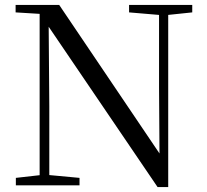

<svg xmlns="http://www.w3.org/2000/svg" viewBox="-20 -748 836 775"><path d="M44 0V-30L150 -42H172L301 -30V0ZM140 0V-705H176L179 -319V0ZM501 -698V-728H756V-698L651 -687H631ZM616 7 167 -654 165 -655 141 -692 43 -698V-728H219L641 -103L624 -97L622 -395V-728H659V7Z"/></svg>

Font: Noto Serif JP ExtraLight
Style: Regular
Weight: 400
Version: Version 2.003-H1;hotconv 1.1.1;makeotfexe 2.6.0